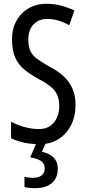

<svg xmlns="http://www.w3.org/2000/svg" viewBox="-20 -744 453 1004"><path d="M375 -196Q375 -136 351.5 -89.5Q328 -43 286 -16.5Q244 10 187 10Q158 10 132 6.5Q106 3 82.5 -4Q59 -11 38 -21V-108Q72 -89 111 -79Q150 -69 184 -69Q218 -69 241.5 -85Q265 -101 277.5 -128.5Q290 -156 290 -188Q290 -223 279.5 -247Q269 -271 245 -291Q221 -311 180 -332Q138 -355 107 -380.5Q76 -406 59.5 -443Q43 -480 43 -536Q42 -592 65.5 -634.5Q89 -677 130.5 -701Q172 -725 225 -724Q267 -724 304 -713.5Q341 -703 369 -689L342 -612Q312 -629 283 -637Q254 -645 227 -645Q196 -645 174 -631.5Q152 -618 140 -594.5Q128 -571 128 -540Q128 -503 138 -479.5Q148 -456 172.5 -437.5Q197 -419 238 -396Q285 -372 315 -343Q345 -314 360 -278Q375 -242 375 -196ZM282 137Q282 187 251 213.5Q220 240 164 240Q146 240 132 238.5Q118 237 108 234V180Q118 183 129 184.5Q140 186 151 186Q183 186 198.5 172.5Q214 159 214 137Q214 111 194 97.5Q174 84 138 79L172 0H221L199 50Q226 55 244.5 67Q263 79 272.5 96.5Q282 114 282 137Z"/></svg>

Font: Noto Sans Devanagari ExtraCondensed
Style: Regular
Weight: 400
Width: 2
Designer: Jelle Bosma - Monotype Design Team
Foundry: Monotype Imaging Inc.
Version: Version 2.006